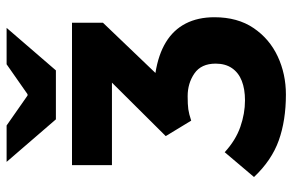

<svg xmlns="http://www.w3.org/2000/svg" viewBox="-176 -720 907 596"><g transform="rotate(-90 278.0 -421.5)"><path d="M283 12Q203 12 141 -10Q79 -32 27 -87L104 -178Q141 -144 182.5 -129.5Q224 -115 265 -115Q300 -115 325.5 -125Q351 -135 365 -155.5Q379 -176 379 -206Q379 -251 348.5 -272Q318 -293 278 -293Q252 -293 237.5 -291Q223 -289 202 -282L154 -361L320 -528H64V-652H506V-556L350 -393Q407 -384 445.5 -360.5Q484 -337 503.5 -299Q523 -261 523 -210Q523 -138 489.5 -88.5Q456 -39 401.5 -13.5Q347 12 283 12ZM206 -702 74 -855H187L280 -790H284L377 -855H490L358 -702Z"/></g></svg>

Font: Source Sans 3
Style: Bold
Weight: 700
Designer: Paul D. Hunt
Foundry: Adobe
Version: Version 3.052;hotconv 1.1.0;makeotfexe 2.6.0